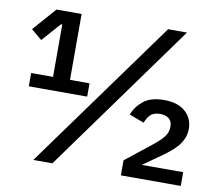

<svg xmlns="http://www.w3.org/2000/svg" viewBox="-77 -790 1005 881"><g transform="rotate(10 425.0 -349.0)"><path d="M53 -329V-391H155V-635H149L72 -548L22 -590L117 -698H234V-391H325V-329ZM132 0 637 -698H725L221 0ZM819 0H540V-70L661 -166Q694 -192 709.5 -212.5Q725 -233 725 -257V-261Q725 -285 709.5 -297Q694 -309 669 -309Q639 -309 624 -294Q609 -279 601 -256L532 -282Q546 -320 580 -347.5Q614 -375 676 -375Q740 -375 775 -344Q810 -313 810 -264Q810 -241 802 -221Q794 -201 780 -184Q766 -167 747 -151.5Q728 -136 707 -121L626 -64H819Z"/></g></svg>

Font: IBM Plex Sans KR Medium
Style: Regular
Weight: 500
Designer: Mike Abbink; Paul van der Laan; Pieter van Rosmalen; Wujin Sim; Chorong Kim; Dohee Lee;
Foundry: Sandoll Inc.
Version: Version 1.001